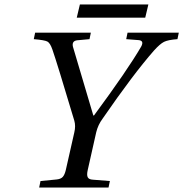

<svg xmlns="http://www.w3.org/2000/svg" viewBox="-20 -838 819 858"><path d="M323 -759 337 -818H643L629 -759ZM131 -663 137 -692H386L380 -663L325 -658Q300 -655 306 -629L397 -322H400Q550 -525 611 -630Q626 -658 596 -659L544 -663L550 -692H779L773 -663Q731 -660 713 -651Q695 -642 668 -612Q575 -506 438 -307Q418 -280 410 -247L372 -78Q367 -56 372 -46Q377 -36 395 -35L471 -29L465 0H155L161 -29L233 -36Q252 -38 260.5 -47.5Q269 -57 274 -78L312 -246Q319 -275 312 -299Q235 -557 214 -617Q204 -646 191.5 -652.5Q179 -659 131 -663Z"/></svg>

Font: Lingua Franca
Style: Italic
Weight: 400
Italic angle: -13°
Version: Version 1.19